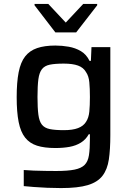

<svg xmlns="http://www.w3.org/2000/svg" viewBox="-20 -750 670 978"><path d="M291 208Q256 208 220 206.5Q184 205 152.5 202.5Q121 200 101 198V116Q122 118 151 119Q180 120 210.5 120.5Q241 121 266 121Q325 121 359.5 114Q394 107 411 90Q428 73 433 41Q438 9 438 -41V-66H432Q417 -39 392 -23.5Q367 -8 334.5 -2Q302 4 262 4Q206 4 168.5 -8Q131 -20 108 -49Q85 -78 75 -128.5Q65 -179 65 -255Q65 -331 75 -382Q85 -433 108 -462.5Q131 -492 169 -505Q207 -518 262 -518Q296 -518 330 -512Q364 -506 392 -489.5Q420 -473 436 -440H443L446 -510H542V-62Q542 11 534.5 62Q527 113 502 145.5Q477 178 427 193Q377 208 291 208ZM305 -87Q350 -87 377.5 -97.5Q405 -108 418 -129Q432 -150 435 -181.5Q438 -213 438 -256Q438 -299 435 -331Q432 -363 418 -383Q405 -406 377.5 -416Q350 -426 305 -426Q260 -426 233.5 -420.5Q207 -415 193.5 -397.5Q180 -380 175.5 -346.5Q171 -313 171 -256Q171 -200 175.5 -166Q180 -132 193.5 -115Q207 -98 233.5 -92.5Q260 -87 305 -87ZM262 -585 156 -723V-730H226L315 -635L404 -730H475V-723L368 -585Z"/></svg>

Font: Saira SemiExpanded Medium
Style: Regular
Weight: 500
Width: 6
Designer: Hector Gatti with collaboration of the Omnibus-Type team
Foundry: Omnibus-Type
Version: Version 1.101